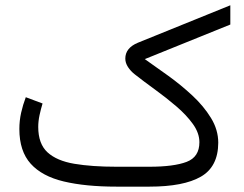

<svg xmlns="http://www.w3.org/2000/svg" viewBox="-20 -696 911 716"><path d="M537.6 0H414.1Q298.8 0 217.8 -19.3Q136.7 -38.6 94.5 -85.4Q52.2 -132.3 52.2 -214.8Q52.2 -246.1 58.8 -275.6Q65.4 -305.2 76.2 -333.5L138.7 -310.1Q132.3 -289.1 127.4 -266.4Q122.6 -243.7 122.6 -222.7Q122.6 -159.7 157.2 -127.9Q191.9 -96.2 257.3 -85.2Q322.8 -74.2 414.1 -74.2H537.1Q627.9 -74.2 675.8 -92.3Q723.6 -110.4 723.6 -165.5Q723.6 -199.7 699.5 -233.4Q675.3 -267.1 637.7 -299.3Q600.1 -331.5 558.6 -361.6Q517.1 -391.6 482.4 -418.9Q467.3 -430.7 457.3 -446Q447.3 -461.4 447.3 -477.5Q447.3 -517.1 494.1 -536.6L838.9 -676.3V-604.5L520 -475.6Q560.5 -447.3 607.9 -413.1Q655.3 -378.9 697.5 -339.6Q739.7 -300.3 766.8 -256.1Q793.9 -211.9 793.9 -163.6Q793.5 -74.2 729 -37.1Q664.6 0 537.6 0Z"/></svg>

Font: Vazirmatn UI NL Light
Style: Regular
Weight: 300
Designer: Saber Rastikerdar
Foundry: Saber Rastikerdar
Version: Version 33.003